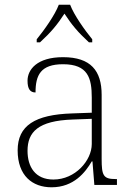

<svg xmlns="http://www.w3.org/2000/svg" viewBox="-20 -786 567 816"><path d="M136 -619V-606H150C198 -650 224 -682 254 -728C284 -682 310 -650 358 -606H372V-619C341 -657 295 -721 278 -766H230C213 -721 167 -657 136 -619ZM199 10C294 10 343 -54 370 -100H373L381 0H477V-25H471C419 -25 412 -40 412 -111V-383C412 -485 366 -543 248 -543C137 -543 97 -490 97 -443C97 -408 108 -393 131 -393C131 -467 153 -513 248 -513C354 -513 370 -454 370 -371V-307L287 -304C128 -299 55 -252 55 -147C55 -39 118 10 199 10ZM207 -23C129 -23 97 -78 97 -145C97 -225 142 -273 289 -278L370 -281V-174C370 -104 300 -23 207 -23Z"/></svg>

Font: Noto Serif Sinhala ExtraLight
Style: Regular
Weight: 200
Designer: Jelle Bosma - Monotype Design Team
Foundry: Monotype Imaging Inc.
Version: Version 2.007